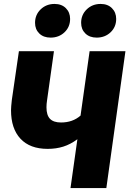

<svg xmlns="http://www.w3.org/2000/svg" viewBox="-20 -955 657 975"><path d="M617 -695 520 0H338L373 -248Q338 -222 301.5 -210.5Q265 -199 222 -199Q132 -199 84 -250.5Q36 -302 36 -395Q36 -411 40 -447L76 -695H254L219 -446Q216 -427 216 -410Q216 -370 234 -351.5Q252 -333 290 -333Q349 -333 389 -368L435 -695ZM158 -839Q158 -880 186.5 -907.5Q215 -935 257 -935Q293 -935 314.5 -913.5Q336 -892 336 -859Q336 -818 307.5 -791Q279 -764 237 -764Q201 -764 179.5 -785Q158 -806 158 -839ZM392 -839Q392 -880 420.5 -907.5Q449 -935 491 -935Q527 -935 548.5 -913.5Q570 -892 570 -859Q570 -818 541.5 -791Q513 -764 471 -764Q435 -764 413.5 -785Q392 -806 392 -839Z"/></svg>

Font: Trujillo ExtraBold
Style: Italic
Weight: 800
Italic angle: -8°
Designer: Fira Sans original fonts by bBox Type GmbH, Carrois Corporate GbR, & Edenspiekermann AG / Changes by Cristiano Sobral
Foundry: Fira Sans original fonts by bBox Type GmbH, Carrois Corporate GbR, & Edenspiekermann AG / Changes by Cristiano Sobral
Version: Version 4.301;July 28, 2020;FontCreator 13.0.0.2655 64-bit